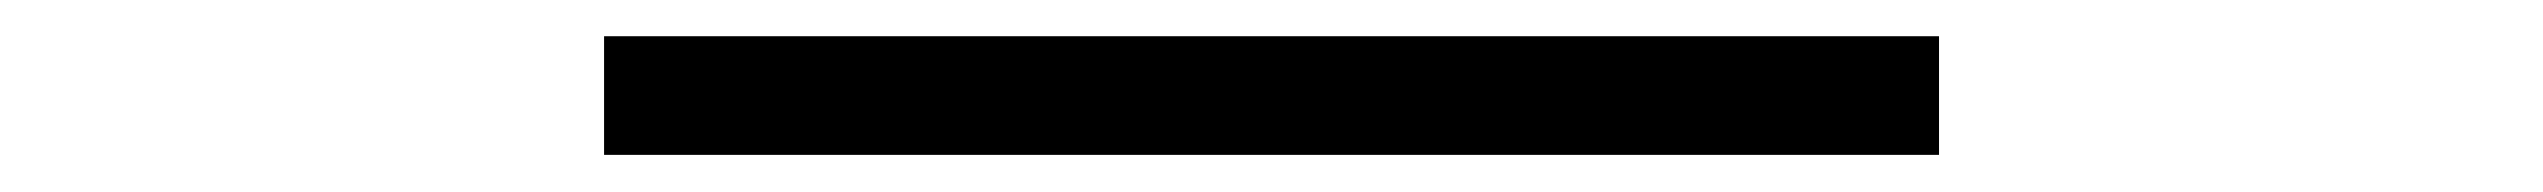

<svg xmlns="http://www.w3.org/2000/svg" viewBox="-20 -20 1404 106"><path d="M313.5 0V65.5H1050.5V0Z"/></svg>

Font: Melete Light
Style: Regular
Weight: 300
Width: 6
Designer: Sora Sagano
Foundry: DOT COLON
Version: Version 0.200;FEAKit 1.0